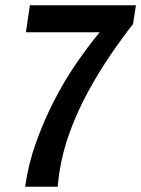

<svg xmlns="http://www.w3.org/2000/svg" viewBox="-20 -706 534 726"><path d="M75 0Q87 -85 116 -166.5Q145 -248 184 -324Q223 -400 268 -465.5Q313 -531 357 -584H78L93 -686H494L483 -615Q442 -563 398 -498.5Q354 -434 314 -361Q274 -288 245 -209.5Q216 -131 204 -51Q202 -37 201 -27.5Q200 -18 198 0Z"/></svg>

Font: Archivo Narrow SemiBold
Style: Italic
Weight: 600
Italic angle: -8°
Designer: Hector Gatti
Foundry: Omnibus-Type
Version: Version 3.002